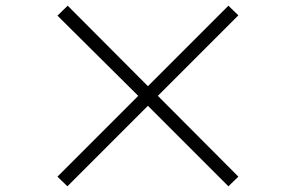

<svg xmlns="http://www.w3.org/2000/svg" viewBox="-20 -711 1040 675"><path d="M783 -56 818 -90 535 -374 818 -657 783 -691 500 -408 218 -691 182 -656 466 -374 182 -90 217 -56 500 -339Z"/></svg>

Font: Noto Sans SC Light
Style: Regular
Weight: 300
Designer: Ryoko NISHIZUKA 西塚涼子 (kana, bopomofo & ideographs); Paul D. Hunt (Latin, Greek & Cyrillic); Sandoll Communications 산돌커뮤니
Foundry: Adobe
Version: Version 2.004;hotconv 1.0.118;makeotfexe 2.5.65603